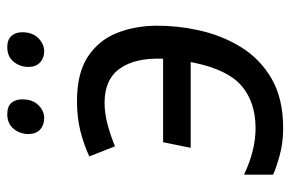

<svg xmlns="http://www.w3.org/2000/svg" viewBox="-152 -618 780 515"><g transform="rotate(-90 237.5 -360.0)"><path d="M152 10Q112 10 78 0.5Q44 -9 27 -17V-95Q92 -64 152 -64Q220 -64 264 -100.5Q308 -137 327 -228Q328 -233 329 -238H99L114 -312H338Q341 -386 312 -427.5Q283 -469 220 -469Q191 -469 160 -460.5Q129 -452 103 -441L76 -510Q106 -524 142.5 -533.5Q179 -543 224 -543Q300 -543 344 -513.5Q388 -484 407 -436Q426 -388 426.5 -331.5Q427 -275 415 -220Q402 -157 370 -104.5Q338 -52 284.5 -21Q231 10 152 10ZM358 -631Q340 -631 328 -642Q316 -653 316 -673Q316 -696 330 -713Q344 -730 369 -730Q389 -730 399 -719Q409 -708 409 -690Q409 -662 393 -646.5Q377 -631 358 -631ZM179 -631Q160 -631 148 -642Q136 -653 136 -673Q136 -696 150 -713Q164 -730 189 -730Q210 -730 219.5 -719Q229 -708 229 -690Q229 -662 213.5 -646.5Q198 -631 179 -631Z"/></g></svg>

Font: Noto Sans
Style: Italic
Weight: 400
Italic angle: -12°
Designer: Monotype Design Team
Foundry: Monotype Imaging Inc.
Version: Version 2.013; ttfautohint (v1.8.4.7-5d5b)